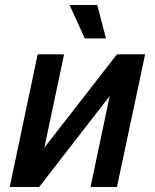

<svg xmlns="http://www.w3.org/2000/svg" viewBox="-20 -750 621 770"><path d="M19 0 131 -532H237L158 -158L449 -532H562L449 0H343L420 -365L137 0ZM320 -596 259 -730H370L405 -596Z"/></svg>

Font: Geist Medium
Style: Italic
Weight: 500
Italic angle: -12°
Designer: Basement.studio, Andrés Briganti, Mateo Zaragoza
Foundry: Basement.studio, Vercel, Andrés Briganti, Guido Ferreyra, Mateo Zaragoza
Version: Version 1.500; ttfautohint (v1.8.4.7-5d5b)